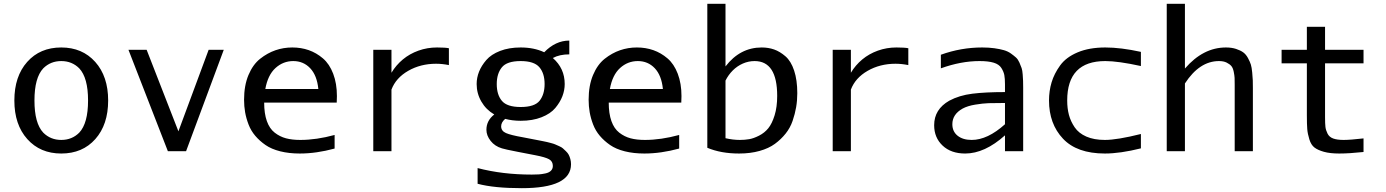

<svg xmlns="http://www.w3.org/2000/svg" viewBox="-20 -790 7240 1003"><path d="M394 -433Q356 -471 300 -471Q244 -471 206 -433Q160 -384 160 -265Q160 -146 206 -97Q244 -59 300 -59Q356 -59 394 -97Q440 -146 440 -265Q440 -384 394 -433ZM300 -542Q410 -542 477.5 -466.5Q545 -391 545 -265Q545 -139 478 -63.5Q411 12 300 12Q190 12 122.5 -63.5Q55 -139 55 -265Q55 -391 122 -466.5Q189 -542 300 -542Z M912 -104 1070 -530H1149L952 0H857L651 -530H746Z M1366 -325H1643Q1636 -396 1600.5 -433.5Q1565 -471 1512 -471Q1459 -471 1419 -434.5Q1379 -398 1366 -325ZM1546 12Q1490 12 1444 0.5Q1398 -11 1367 -32.5Q1336 -54 1313.5 -80.5Q1291 -107 1278.5 -139.5Q1266 -172 1260.5 -203.5Q1255 -235 1255 -269Q1255 -343 1278 -398Q1301 -453 1339 -483Q1377 -513 1419 -527.5Q1461 -542 1507 -542Q1553 -542 1593 -528Q1633 -514 1667 -485Q1701 -456 1720.5 -405Q1740 -354 1740 -288Q1740 -271 1739 -254H1360Q1360 -197 1374 -157.5Q1388 -118 1415 -97Q1442 -76 1474 -67.5Q1506 -59 1549 -59Q1633 -59 1728 -85V-14Q1633 12 1546 12Z M2325 -450Q2290 -457 2258 -457Q2177 -457 2112.5 -420Q2048 -383 2025 -322V0H1930V-530H2025V-410Q2049 -450 2084.5 -479.5Q2120 -509 2166 -525.5Q2212 -542 2263 -542Q2306 -542 2325 -538Z M2700 -231Q2773 -231 2799 -264Q2825 -297 2825 -351Q2825 -407 2797.5 -439Q2770 -471 2700 -471Q2628 -471 2601.5 -438Q2575 -405 2575 -351Q2575 -295 2602 -263Q2629 -231 2700 -231ZM2470 -351Q2470 -384 2482.5 -415.5Q2495 -447 2520.5 -476.5Q2546 -506 2592.5 -524Q2639 -542 2700 -542Q2770 -542 2823 -517Q2882 -578 2954 -578V-506Q2903 -506 2868 -487Q2930 -433 2930 -351Q2930 -319 2918 -287.5Q2906 -256 2881 -226Q2856 -196 2809 -177.5Q2762 -159 2700 -159Q2657 -159 2619 -169Q2598 -151 2598 -130Q2598 -106 2623 -95Q2648 -84 2711 -73L2804 -55Q2804 -55 2819 -52Q2834 -49 2838 -48Q2842 -47 2857.5 -43Q2873 -39 2879.5 -36Q2886 -33 2900 -27Q2914 -21 2920.5 -15Q2927 -9 2936.5 0Q2946 9 2951 18.5Q2956 28 2959.5 41Q2963 54 2963 68Q2963 193 2706 193Q2561 193 2475 170V88Q2605 122 2758 122Q2780 122 2795 121Q2810 120 2829 116Q2848 112 2858 102Q2868 92 2868 77Q2868 53 2848.5 42Q2829 31 2777 21L2684 3Q2617 -10 2602 -15Q2565 -26 2543 -54Q2521 -82 2521 -112Q2521 -160 2562 -192Q2519 -217 2494.5 -259.5Q2470 -302 2470 -351Z M3166 -325H3443Q3436 -396 3400.5 -433.5Q3365 -471 3312 -471Q3259 -471 3219 -434.5Q3179 -398 3166 -325ZM3346 12Q3290 12 3244 0.5Q3198 -11 3167 -32.5Q3136 -54 3113.5 -80.5Q3091 -107 3078.5 -139.5Q3066 -172 3060.5 -203.5Q3055 -235 3055 -269Q3055 -343 3078 -398Q3101 -453 3139 -483Q3177 -513 3219 -527.5Q3261 -542 3307 -542Q3353 -542 3393 -528Q3433 -514 3467 -485Q3501 -456 3520.5 -405Q3540 -354 3540 -288Q3540 -271 3539 -254H3160Q3160 -197 3174 -157.5Q3188 -118 3215 -97Q3242 -76 3274 -67.5Q3306 -59 3349 -59Q3433 -59 3528 -85V-14Q3433 12 3346 12Z M4145 -303Q4145 -265 4139 -230Q4133 -195 4120.5 -158.5Q4108 -122 4084 -92Q4060 -62 4028 -38.5Q3996 -15 3948 -1.5Q3900 12 3841 12Q3746 12 3675 -18V-770H3770V-443Q3846 -542 3959 -542Q3994 -542 4024 -531.5Q4054 -521 4083 -496Q4112 -471 4128.5 -421.5Q4145 -372 4145 -303ZM3845 -59Q3871 -59 3894 -63Q3917 -67 3945.5 -81.5Q3974 -96 3993.5 -120Q4013 -144 4026.5 -187.5Q4040 -231 4040 -289Q4040 -471 3922 -471Q3890 -471 3860.5 -458Q3831 -445 3808 -422Q3785 -399 3770 -369V-68Q3809 -59 3845 -59Z M4725 -450Q4690 -457 4658 -457Q4577 -457 4512.5 -420Q4448 -383 4425 -322V0H4330V-530H4425V-410Q4449 -450 4484.5 -479.5Q4520 -509 4566 -525.5Q4612 -542 4663 -542Q4706 -542 4725 -538Z M5111 -542Q5146 -542 5174.5 -538Q5203 -534 5224 -528Q5245 -522 5261 -510.5Q5277 -499 5287.5 -489.5Q5298 -480 5305.5 -463Q5313 -446 5317 -434Q5321 -422 5322.5 -401Q5324 -380 5324.5 -368Q5325 -356 5325 -333V0H5230V-83Q5124 12 5022 12Q4948 12 4904 -29.5Q4860 -71 4860 -136Q4860 -219 4939 -264Q4991 -292 5059.5 -300.5Q5128 -309 5230 -309V-349Q5230 -380 5226.5 -398Q5223 -416 5211 -435Q5199 -454 5171 -462.5Q5143 -471 5097 -471Q5000 -471 4895 -433V-504Q5000 -542 5111 -542ZM5230 -141V-252H5228Q5173 -252 5144 -251Q5115 -250 5075 -243.5Q5035 -237 5009 -223Q4955 -193 4955 -141Q4955 -103 4982.5 -81Q5010 -59 5056 -59Q5139 -59 5230 -141Z M5555 -265Q5555 -224 5564 -190Q5573 -156 5594 -125Q5615 -94 5655 -76.5Q5695 -59 5752 -59Q5816 -59 5940 -90V-15Q5832 12 5752 12Q5606 12 5533 -65.5Q5460 -143 5460 -265Q5460 -315 5473.5 -360Q5487 -405 5518 -448Q5549 -491 5609.5 -516.5Q5670 -542 5754 -542Q5835 -542 5940 -519V-445Q5821 -471 5754 -471Q5555 -471 5555 -265Z M6430 -347Q6430 -371 6429.5 -383Q6429 -395 6425 -415Q6421 -435 6412.5 -445Q6404 -455 6388 -463Q6372 -471 6348 -471Q6246 -471 6170 -354V0H6075V-770H6170V-432Q6265 -542 6384 -542Q6414 -542 6437 -534.5Q6460 -527 6474.5 -516.5Q6489 -506 6499.5 -486.5Q6510 -467 6514.5 -452.5Q6519 -438 6521.5 -411Q6524 -384 6524.5 -370.5Q6525 -357 6525 -329V0H6430Z M6902 -177Q6902 -144 6904 -127Q6906 -110 6915 -92Q6924 -74 6944.5 -66.5Q6965 -59 6999 -59Q7033 -59 7103 -67V4Q7029 12 6976 12Q6928 12 6896 3Q6864 -6 6846.5 -19.5Q6829 -33 6820 -62Q6811 -91 6809 -116Q6807 -141 6807 -188V-459H6675V-530H6807V-650H6902V-530H7103V-459H6902Z"/></svg>

Font: Edlo
Style: Regular
Weight: 400
Monospace: yes
Version: Version 0.01